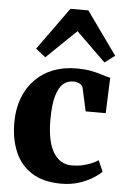

<svg xmlns="http://www.w3.org/2000/svg" viewBox="-58 -896 623 949"><g transform="rotate(5 253.0 -421.5)"><path d="M282.5 11Q193 11 136 -25.2Q79 -61.5 52 -125Q25 -188.5 25 -269.5Q25 -336.5 45.2 -390.8Q65.5 -445 102.8 -483.5Q140 -522 192 -542.5Q244 -563 307.5 -563Q354.5 -563 386.2 -556.2Q418 -549.5 440 -542Q462 -534.5 478 -532L471 -355.5H371.5L346.5 -470Q344 -480 336 -486Q328 -492 317.5 -494.8Q307 -497.5 298 -497.5Q269.5 -497.5 248 -479Q226.5 -460.5 214 -417.2Q201.5 -374 201.5 -299Q201.5 -245 210 -204.2Q218.5 -163.5 235 -136.8Q251.5 -110 274.5 -96.8Q297.5 -83.5 325.5 -83.5Q354 -83.5 378 -88.8Q402 -94 422 -102.5Q442 -111 457 -120.5L481 -66Q469 -52.5 440.5 -34.2Q412 -16 371.5 -2.5Q331 11 282.5 11ZM149.5 -604.5 100.5 -643 252.5 -854H341.5L493 -642L443 -604.5L297 -747Z"/></g></svg>

Font: Merriweather 36pt Black
Style: Regular
Weight: 900
Version: Version 2.100